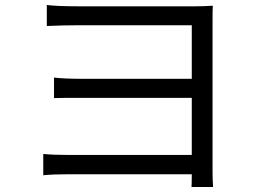

<svg xmlns="http://www.w3.org/2000/svg" viewBox="-20 -722 1040 767"><path d="M745.1 24.9Q746.1 13.2 746.1 -25.9H253.9Q192.9 -25.9 152.8 -22V-106.9Q192.9 -103 252.9 -103H746.1V-331.1H244.1L195.8 -330.1V-412.1Q237.8 -407.2 305.2 -407.2H746.1V-621.1H293Q235.8 -621.1 167 -618.2V-702.1Q207 -696.8 293 -696.8H759.8Q797.9 -696.8 830.1 -699.2Q829.1 -685.1 829.1 -639.2V-35.2Q829.1 -8.8 831.1 24.9Z"/></svg>

Font: Black Ops One [rus by aLiNcE]
Style: Regular
Weight: 400
Designer: James Grieshaber
Foundry: James Grieshaber
Version: Version 1.002;May 25, 2024;FontCreator 13.0.0.2680 64-bit